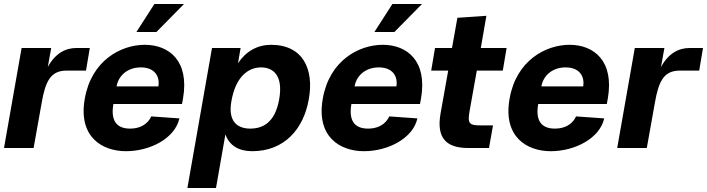

<svg xmlns="http://www.w3.org/2000/svg" viewBox="-22 -740 3535 960"><path d="M-2 0H146L186 -224C205 -334 231 -387 311 -387H408L427 -500H360C305 -500 254 -473 217 -405L234 -500H86Z M608 16C728 16 853 -48 875 -148L734 -158C726 -138 698 -97 628 -97C558 -97 531 -140 545 -220H888L893 -247C926 -437 822 -516 702 -516C582 -516 435 -437 402 -247C368 -56 488 16 608 16ZM561 -308C569 -358 612 -403 682 -403C752 -403 778 -358 770 -308ZM660 -580H760L898 -720H750Z M1239 16C1399 16 1496 -94 1522 -244C1549 -394 1493 -516 1333 -516C1266 -516 1208 -484 1168 -424L1181 -500H1038L915 200H1058L1105 -68C1125 -12 1172 16 1239 16ZM1135 -234C1157 -361 1223 -403 1283 -403C1343 -403 1395 -364 1374 -244C1353 -124 1289 -97 1229 -97C1169 -97 1116 -129 1135 -234Z M1798 16C1918 16 2043 -48 2065 -148L1924 -158C1916 -138 1888 -97 1818 -97C1748 -97 1721 -140 1735 -220H2078L2083 -247C2116 -437 2012 -516 1892 -516C1772 -516 1625 -437 1592 -247C1558 -56 1678 16 1798 16ZM1751 -308C1759 -358 1802 -403 1872 -403C1942 -403 1968 -358 1960 -308ZM1850 -580H1950L2088 -720H1940Z M2319 0H2423L2443 -113H2381C2323 -113 2315 -123 2326 -185L2362 -387H2492L2511 -500H2382L2410 -661L2265 -651L2238 -500H2153L2134 -387H2219L2181 -174C2158 -46 2213 0 2319 0Z M2732 16C2852 16 2977 -48 2999 -148L2858 -158C2850 -138 2822 -97 2752 -97C2682 -97 2655 -140 2669 -220H3012L3017 -247C3050 -437 2946 -516 2826 -516C2706 -516 2559 -437 2526 -247C2492 -56 2612 16 2732 16ZM2685 -308C2693 -358 2736 -403 2806 -403C2876 -403 2902 -358 2894 -308Z M3064 0H3212L3252 -224C3271 -334 3297 -387 3377 -387H3474L3493 -500H3426C3371 -500 3320 -473 3283 -405L3300 -500H3152Z"/></svg>

Font: Uncut Sans
Style: Bold Italic
Weight: 700
Italic angle: -10°
Designer: Kasper Nordkvist
Foundry: Uncut Type
Version: Version 1.111;FEAKit 1.0